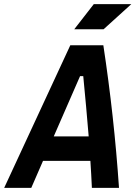

<svg xmlns="http://www.w3.org/2000/svg" viewBox="-52 -914 659 934"><path d="M-31.7 0H100.1L157.2 -131.3H387.7C390.6 -87.4 393.1 -43.9 395 0H526.9C511.2 -231.4 485.8 -462.4 450.7 -693.8H290ZM209.5 -250.5 337.4 -543.5H353C362.3 -445.8 371.6 -348.1 379.4 -250.5ZM309.1 -771.5H451.7L586.9 -894H404.3Z"/></svg>

Font: Cascadia Mono NF
Style: Bold Italic
Weight: 700
Italic angle: -10°
Monospace: yes
Designer: Aaron Bell
Foundry: Saja Typeworks
Version: Version 2404.023